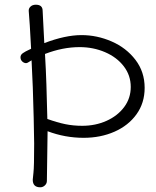

<svg xmlns="http://www.w3.org/2000/svg" viewBox="-20 -788 664 815"><path d="M594 -415Q594 -351 559.5 -303Q525 -255 466 -229Q407 -203 335 -203Q256 -203 182 -231L179 -20Q179 -9 170.5 -1Q162 7 151 7Q119 7 119 -25Q119 -31 122 -55Q125 -79 125 -179Q125 -208 123 -288Q120 -423 114 -532L101 -524Q95 -520 91 -520Q82 -520 74.5 -527Q67 -534 67 -545Q67 -556 78 -563Q84 -568 112 -581Q106 -698 102 -741Q101 -752 109.5 -760Q118 -768 132 -768Q161 -768 161 -742L168 -605Q257 -639 326 -639Q392 -639 454 -612Q516 -585 555 -534Q594 -483 594 -415ZM535 -419Q535 -468 505.5 -506.5Q476 -545 426 -566.5Q376 -588 318 -588Q246 -588 171 -559Q175 -491 177 -428L181 -283Q223 -268 257 -261Q291 -254 329 -254Q385 -254 432 -275Q479 -296 507 -333.5Q535 -371 535 -419Z"/></svg>

Font: Mali Light
Style: Regular
Weight: 300
Designer: Kitiyaporn Chalermlarp | Katatrad Aksorn Co.,Ltd.
Foundry: Cadson Demak Co.,Ltd.
Version: Version 1.000; ttfautohint (v1.6)